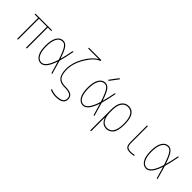

<svg xmlns="http://www.w3.org/2000/svg" viewBox="138 -1872 3224 3224"><g transform="rotate(45 1750.0 -260.0)"><path d="M59.6 -500Q49.8 -500 49.8 -509.8Q49.8 -519.5 59.6 -519.5H440.4Q450.2 -519.5 450.2 -509.8Q450.2 -500 440.4 -500H370.1Q365.2 -500 365.2 -495.1V-9.8Q365.2 0 355 0Q344.7 0 344.7 -9.8V-495.1Q344.7 -500 339.8 -500H160.2Q155.3 -500 155.3 -495.1V-9.8Q155.3 0 145 0Q134.8 0 134.8 -9.8V-495.1Q134.8 -500 129.9 -500Z M705.1 -509.8Q640.6 -509.8 605.5 -443.8Q570.3 -377.9 570.3 -259.8Q570.3 -141.6 605.5 -75.7Q640.6 -9.8 705.1 -9.8Q801.8 -9.8 875 -242.2Q876 -248 875 -252.9Q846.7 -338.9 823.2 -392.6Q799.8 -446.3 779.3 -470.7Q758.8 -495.1 743.2 -502.4Q727.5 -509.8 705.1 -509.8ZM705.1 9.8Q635.7 9.8 592.8 -58.1Q549.8 -126 549.8 -259.8Q549.8 -391.6 592.3 -460.9Q634.8 -530.3 705.1 -530.3Q756.8 -530.3 795.9 -481.9Q835 -433.6 884.8 -286.1Q884.8 -285.2 886.2 -285.2Q887.7 -285.2 887.7 -286.1Q912.1 -371.1 938.5 -508.8Q940.4 -519.5 950.2 -519.5Q960 -519.5 958 -509.8Q931.6 -365.2 899.4 -252.9Q897.5 -248 899.4 -243.2Q924.8 -163.1 966.8 -8.8Q968.8 0 960 0Q950.2 0 947.3 -9.8Q928.7 -80.1 888.7 -209Q887.7 -210.9 885.7 -210.9Q812.5 9.8 705.1 9.8Z M1338.9 -726.6Q1340.8 -726.6 1340.8 -728.5Q1340.8 -729.5 1339.8 -730.5H1099.6Q1089.8 -730.5 1089.8 -740.2Q1089.8 -750 1099.6 -750H1379.9Q1389.6 -750 1389.6 -740.2Q1389.6 -731.4 1380.9 -726.6Q1281.2 -690.4 1185.5 -533.7Q1089.8 -377 1089.8 -230.5Q1089.8 -110.4 1130.9 -60.1Q1171.9 -9.8 1259.8 -9.8Q1370.1 -9.8 1415 19Q1460 47.9 1460 110.4Q1460 230.5 1280.3 230.5Q1213.9 230.5 1151.4 206.1Q1140.6 202.1 1139.6 191.4Q1139.6 187.5 1143.6 185.1Q1147.5 182.6 1151.4 183.6Q1215.8 210 1280.3 210Q1325.2 210 1357.4 201.7Q1389.6 193.4 1405.3 182.6Q1420.9 171.9 1429.7 155.3Q1438.5 138.7 1439.5 130.4Q1440.4 122.1 1440.4 110.4Q1440.4 86.9 1435.1 71.8Q1429.7 56.6 1413.1 41.5Q1396.5 26.4 1357.9 18.1Q1319.3 9.8 1259.8 9.8Q1162.1 9.8 1116.2 -48.3Q1070.3 -106.4 1070.3 -230.5Q1070.3 -372.1 1154.3 -520Q1238.3 -668 1338.9 -726.6Z M1709 -589.8Q1705.1 -589.8 1703.6 -593.3Q1702.1 -596.7 1704.1 -599.6L1808.6 -740.2Q1816.4 -750 1829.1 -750Q1833 -750 1834.5 -746.6Q1835.9 -743.2 1834 -740.2L1728.5 -599.6Q1720.7 -589.8 1709 -589.8ZM1705.1 -509.8Q1640.6 -509.8 1605.5 -443.8Q1570.3 -377.9 1570.3 -259.8Q1570.3 -141.6 1605.5 -75.7Q1640.6 -9.8 1705.1 -9.8Q1801.8 -9.8 1875 -242.2Q1876 -248 1875 -252.9Q1846.7 -338.9 1823.2 -392.6Q1799.8 -446.3 1779.3 -470.7Q1758.8 -495.1 1743.2 -502.4Q1727.5 -509.8 1705.1 -509.8ZM1705.1 9.8Q1635.7 9.8 1592.8 -58.1Q1549.8 -126 1549.8 -259.8Q1549.8 -391.6 1592.3 -460.9Q1634.8 -530.3 1705.1 -530.3Q1756.8 -530.3 1795.9 -481.9Q1835 -433.6 1884.8 -286.1Q1884.8 -285.2 1886.2 -285.2Q1887.7 -285.2 1887.7 -286.1Q1912.1 -371.1 1938.5 -508.8Q1940.4 -519.5 1950.2 -519.5Q1960 -519.5 1958 -509.8Q1931.6 -365.2 1899.4 -252.9Q1897.5 -248 1899.4 -243.2Q1924.8 -163.1 1966.8 -8.8Q1968.8 0 1960 0Q1950.2 0 1947.3 -9.8Q1928.7 -80.1 1888.7 -209Q1887.7 -210.9 1885.7 -210.9Q1812.5 9.8 1705.1 9.8Z M2110.4 -285.2V-235.4Q2110.4 -128.9 2150.4 -69.3Q2190.4 -9.8 2259.8 -9.8Q2334 -9.8 2372.1 -73.2Q2410.2 -136.7 2410.2 -259.8Q2410.2 -509.8 2259.8 -509.8Q2189.5 -509.8 2149.9 -450.7Q2110.4 -391.6 2110.4 -285.2ZM2089.8 210V-285.2Q2089.8 -400.4 2134.8 -465.3Q2179.7 -530.3 2259.8 -530.3Q2429.7 -530.3 2429.7 -259.8Q2429.7 -179.7 2415 -124Q2400.4 -68.4 2373.5 -40.5Q2346.7 -12.7 2319.8 -1.5Q2293 9.8 2259.8 9.8Q2156.2 9.8 2113.3 -105.5Q2113.3 -107.4 2111.3 -107.4Q2110.4 -107.4 2110.4 -106.4V210Q2110.4 219.7 2100.1 219.7Q2089.8 219.7 2089.8 210Z M2835 9.8Q2759.8 9.8 2732.4 -20Q2705.1 -49.8 2705.1 -129.9V-509.8Q2705.1 -519.5 2714.8 -519.5Q2724.6 -519.5 2724.6 -509.8V-129.9Q2724.6 -57.6 2746.6 -33.7Q2768.6 -9.8 2835 -9.8Q2870.1 -9.8 2905.3 -19.5Q2909.2 -20.5 2912.1 -18.6Q2915 -16.6 2915 -12.7Q2915 -2.9 2906.2 0Q2869.1 9.8 2835 9.8Z M3205.1 -509.8Q3140.6 -509.8 3105.5 -443.8Q3070.3 -377.9 3070.3 -259.8Q3070.3 -141.6 3105.5 -75.7Q3140.6 -9.8 3205.1 -9.8Q3301.8 -9.8 3375 -242.2Q3376 -248 3375 -252.9Q3346.7 -338.9 3323.2 -392.6Q3299.8 -446.3 3279.3 -470.7Q3258.8 -495.1 3243.2 -502.4Q3227.5 -509.8 3205.1 -509.8ZM3205.1 9.8Q3135.7 9.8 3092.8 -58.1Q3049.8 -126 3049.8 -259.8Q3049.8 -391.6 3092.3 -460.9Q3134.8 -530.3 3205.1 -530.3Q3256.8 -530.3 3295.9 -481.9Q3335 -433.6 3384.8 -286.1Q3384.8 -285.2 3386.2 -285.2Q3387.7 -285.2 3387.7 -286.1Q3412.1 -371.1 3438.5 -508.8Q3440.4 -519.5 3450.2 -519.5Q3460 -519.5 3458 -509.8Q3431.6 -365.2 3399.4 -252.9Q3397.5 -248 3399.4 -243.2Q3424.8 -163.1 3466.8 -8.8Q3468.8 0 3460 0Q3450.2 0 3447.3 -9.8Q3428.7 -80.1 3388.7 -209Q3387.7 -210.9 3385.7 -210.9Q3312.5 9.8 3205.1 9.8Z"/></g></svg>

Font: Rounded-X Mgen+ 2m thin
Style: Regular
Weight: 100
Designer: [Source Han Sans]
Ryoko NISHIZUKA  (kana & ideographs); Paul D. Hunt (Latin, Greek & Cyrillic); Wenlong ZHANG  (bopomofo
Version: Version 1.059.20150602